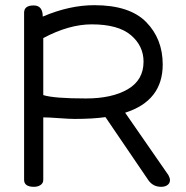

<svg xmlns="http://www.w3.org/2000/svg" viewBox="-20 -721 717 741"><path d="M73 -27V-672Q73 -700 110 -700Q145 -700 145 -657Q248 -701 344 -701Q480 -701 544 -636Q608 -571 608 -472Q608 -332 463 -286L630 -45Q636 -34 636 -26Q636 -14 626.5 -7Q617 0 602 0Q571 0 553 -25L387 -269Q337 -262 268 -262Q248 -262 207.5 -265Q167 -268 147 -268V-27Q147 -14 136.5 -7Q126 0 111 0Q73 0 73 -27ZM147 -354Q188 -341 312 -341Q412 -341 473 -376.5Q534 -412 534 -483Q534 -544 485 -585.5Q436 -627 334 -627Q246 -627 147 -574Z"/></svg>

Font: Happy Monkey
Style: Regular
Weight: 400
Version: Version 1.001